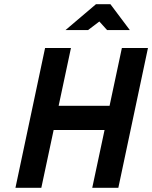

<svg xmlns="http://www.w3.org/2000/svg" viewBox="-20 -900 729 920"><path d="M196 -670 54 0H178L237 -277H481L422 0H547L689 -670H564L505 -393H261L320 -670ZM294 -756H402L456 -797L493 -756H602L509 -880H440Z"/></svg>

Font: LT Wave Mono Bold
Style: Italic
Weight: 700
Designer: Daniel Lyons
Version: Version 2.5 (Glyphs App)